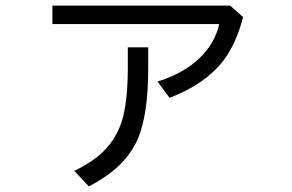

<svg xmlns="http://www.w3.org/2000/svg" viewBox="-20 -621 1040 685"><path d="M167 -601.1H800.8L847.2 -560.1Q822.3 -463.9 777.3 -405.3Q711.9 -320.3 585 -272L542 -330.1Q657.2 -365.2 717.8 -442.4Q750 -482.9 762.2 -535.2H167ZM436 -452.1H508.8V-379.9Q508.8 -211.9 471.7 -125.5Q427.2 -22.5 296.9 43.9L245.1 -11.2Q314.9 -45.9 350.6 -82.5Q402.8 -135.7 419.9 -207.5Q436 -274.9 436 -379.9Z"/></svg>

Font: BIZ UDGothic
Style: Regular
Weight: 400
Monospace: yes
Designer: TypeBank Co., Ltd.
Foundry: Morisawa Inc.
Version: Version 1.05